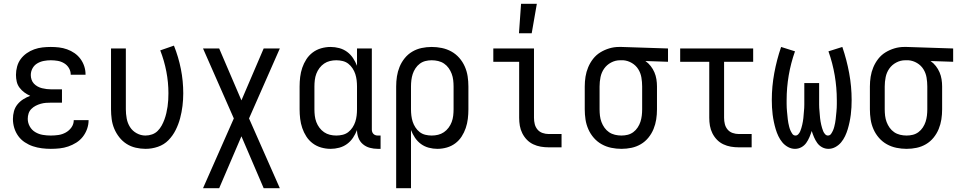

<svg xmlns="http://www.w3.org/2000/svg" viewBox="-20 -775 5040 1010"><path d="M247 8Q224 8 200 5Q176 2 153.5 -5.5Q131 -13 110.5 -26.5Q90 -40 76 -59.5Q62 -79 55 -102Q48 -125 48 -149Q48 -170 53.5 -190Q59 -210 72 -226Q85 -242 102.5 -253Q120 -264 139 -271Q123 -278 108.5 -288.5Q94 -299 83 -313.5Q72 -328 68 -345.5Q64 -363 64 -381Q64 -403 70 -425Q76 -447 89 -464.5Q102 -482 120.5 -495Q139 -508 160 -515.5Q181 -523 203 -525.5Q225 -528 247 -528Q269 -528 290.5 -525.5Q312 -523 333 -515.5Q354 -508 372 -495.5Q390 -483 403 -465.5Q416 -448 423 -427Q430 -406 430 -384V-382H352V-383Q352 -401 342.5 -417Q333 -433 317 -442.5Q301 -452 283 -455Q265 -458 247 -458Q229 -458 210.5 -454.5Q192 -451 176 -441.5Q160 -432 151 -415.5Q142 -399 142 -380Q142 -368 146 -356Q150 -344 158.5 -335Q167 -326 178 -320Q189 -314 201 -311Q213 -308 225.5 -306.5Q238 -305 250 -305H306V-235H250Q236 -235 222 -234Q208 -233 194 -229Q180 -225 167.5 -218.5Q155 -212 145 -202Q135 -192 130.5 -178.5Q126 -165 126 -150Q126 -129 136.5 -110Q147 -91 165.5 -80Q184 -69 205 -65.5Q226 -62 247 -62Q268 -62 288 -65Q308 -68 326 -78Q344 -88 356 -105Q368 -122 368 -143H446V-142Q446 -119 438 -96.5Q430 -74 415.5 -55.5Q401 -37 381 -24.5Q361 -12 339 -4.5Q317 3 294 5.5Q271 8 247 8Z M746 8Q720 8 694 2Q668 -4 646 -18Q624 -32 607.5 -53Q591 -74 581 -98Q571 -122 567.5 -148Q564 -174 564 -200V-520H642V-200Q642 -176 646.5 -151.5Q651 -127 664 -106.5Q677 -86 699 -74Q721 -62 745 -62Q763 -62 780 -68Q797 -74 809.5 -86.5Q822 -99 830.5 -114.5Q839 -130 845 -146.5Q851 -163 855 -180Q859 -197 861.5 -214.5Q864 -232 865 -249.5Q866 -267 866 -285Q866 -342 855 -399Q844 -456 823 -510L895 -535Q919 -475 931.5 -412Q944 -349 944 -284Q944 -251 940 -218Q936 -185 927.5 -153Q919 -121 904 -91Q889 -61 866 -37.5Q843 -14 811 -3Q779 8 746 8Z M1048 215 1210 -152 1048 -520H1133L1250 -247L1367 -520H1452L1290 -152L1452 215H1367L1250 -58L1133 215Z M1719 8Q1694 8 1669.5 1Q1645 -6 1625 -21Q1605 -36 1591.5 -57Q1578 -78 1570 -101.5Q1562 -125 1559 -150Q1556 -175 1556 -200V-320Q1556 -345 1559 -370Q1562 -395 1570 -418.5Q1578 -442 1591.5 -463Q1605 -484 1625 -499Q1645 -514 1669.5 -521Q1694 -528 1719 -528Q1742 -528 1764.5 -522Q1787 -516 1805.5 -502.5Q1824 -489 1837 -469.5Q1850 -450 1858 -429V-520H1936V-93Q1936 -87 1938 -81Q1940 -75 1944.5 -70.5Q1949 -66 1955 -64Q1961 -62 1967 -62H1982V8H1967Q1946 8 1925.5 2.5Q1905 -3 1889 -16.5Q1873 -30 1865.5 -50Q1858 -70 1858 -91Q1850 -70 1837 -50.5Q1824 -31 1805.5 -17.5Q1787 -4 1764.5 2Q1742 8 1719 8ZM1749 -62Q1766 -62 1782.5 -66Q1799 -70 1812 -80Q1825 -90 1834.5 -104.5Q1844 -119 1849 -134.5Q1854 -150 1856 -166.5Q1858 -183 1858 -200V-320Q1858 -337 1856 -353.5Q1854 -370 1849 -385.5Q1844 -401 1834.5 -415.5Q1825 -430 1812 -440Q1799 -450 1782.5 -454Q1766 -458 1749 -458Q1732 -458 1715.5 -454Q1699 -450 1685 -440.5Q1671 -431 1660.5 -417Q1650 -403 1644 -387Q1638 -371 1636 -354Q1634 -337 1634 -320V-200Q1634 -183 1636 -166Q1638 -149 1644 -133Q1650 -117 1660.5 -103Q1671 -89 1685 -79.5Q1699 -70 1715.5 -66Q1732 -62 1749 -62Z M2064 215V-320Q2064 -347 2068 -373Q2072 -399 2082 -423.5Q2092 -448 2109 -469Q2126 -490 2149 -503.5Q2172 -517 2198 -522.5Q2224 -528 2251 -528Q2278 -528 2304.5 -522.5Q2331 -517 2354.5 -504Q2378 -491 2396 -470.5Q2414 -450 2425 -425Q2436 -400 2440 -373.5Q2444 -347 2444 -320V-200Q2444 -175 2441 -150Q2438 -125 2430 -101.5Q2422 -78 2408.5 -57Q2395 -36 2375 -21Q2355 -6 2330.5 1Q2306 8 2281 8Q2258 8 2235.5 2Q2213 -4 2194.5 -17.5Q2176 -31 2163 -50.5Q2150 -70 2142 -91V215ZM2251 -62Q2268 -62 2284.5 -66Q2301 -70 2315 -79.5Q2329 -89 2339.5 -103Q2350 -117 2356 -133Q2362 -149 2364 -166Q2366 -183 2366 -200V-320Q2366 -337 2364 -354Q2362 -371 2356 -387Q2350 -403 2340 -417Q2330 -431 2316 -440.5Q2302 -450 2285 -454Q2268 -458 2251 -458Q2234 -458 2218 -454Q2202 -450 2188.5 -440Q2175 -430 2165.5 -415.5Q2156 -401 2151 -385.5Q2146 -370 2144 -353.5Q2142 -337 2142 -320V-200Q2142 -183 2144 -166.5Q2146 -150 2151 -134.5Q2156 -119 2165.5 -104.5Q2175 -90 2188 -80Q2201 -70 2217.5 -66Q2234 -62 2251 -62Z M2710 -600 2721 -755H2804L2777 -600ZM2866 0Q2845 0 2824.5 -3.5Q2804 -7 2785 -16Q2766 -25 2751.5 -40Q2737 -55 2727.5 -74Q2718 -93 2714.5 -113.5Q2711 -134 2711 -155V-450H2575V-520H2789V-155Q2789 -138 2793 -122Q2797 -106 2807.5 -93.5Q2818 -81 2834 -75.5Q2850 -70 2866 -70H2934V0Z M3249 8Q3222 8 3195.5 2.5Q3169 -3 3145.5 -16Q3122 -29 3104 -49.5Q3086 -70 3075 -95Q3064 -120 3060 -146.5Q3056 -173 3056 -200V-320Q3056 -346 3060 -371.5Q3064 -397 3074 -421Q3084 -445 3100 -465.5Q3116 -486 3138 -499.5Q3160 -513 3185 -520.5Q3210 -528 3236 -528H3250L3494 -520V-450L3375 -454Q3391 -443 3403 -427.5Q3415 -412 3422.5 -394.5Q3430 -377 3433 -358Q3436 -339 3436 -320V-200Q3436 -173 3432 -147Q3428 -121 3418 -96.5Q3408 -72 3391 -51Q3374 -30 3351 -16.5Q3328 -3 3302 2.5Q3276 8 3249 8ZM3249 -62Q3266 -62 3282 -66Q3298 -70 3311.5 -80Q3325 -90 3334.5 -104.5Q3344 -119 3349 -134.5Q3354 -150 3356 -166.5Q3358 -183 3358 -200V-320Q3358 -344 3354 -367.5Q3350 -391 3337.5 -411Q3325 -431 3304 -443.5Q3283 -456 3259 -458H3242Q3217 -458 3194.5 -446Q3172 -434 3158 -414Q3144 -394 3139 -369.5Q3134 -345 3134 -320V-200Q3134 -183 3136 -166Q3138 -149 3144 -133Q3150 -117 3160 -103Q3170 -89 3184 -79.5Q3198 -70 3215 -66Q3232 -62 3249 -62Z M3866 0Q3845 0 3824.5 -3.5Q3804 -7 3785 -16Q3766 -25 3751.5 -40Q3737 -55 3727.5 -74Q3718 -93 3714.5 -113.5Q3711 -134 3711 -155V-450H3558V-520H3942V-450H3789V-155Q3789 -138 3793 -122Q3797 -106 3807.5 -93.5Q3818 -81 3834 -75.5Q3850 -70 3866 -70H3934V0Z M4162 8Q4143 8 4125.5 -1.5Q4108 -11 4095.5 -26Q4083 -41 4074.5 -59Q4066 -77 4060.5 -95.5Q4055 -114 4051 -133Q4047 -152 4044.5 -171.5Q4042 -191 4041 -210.5Q4040 -230 4040 -249Q4040 -320 4053 -390.5Q4066 -461 4089 -528L4162 -505Q4140 -443 4129 -378.5Q4118 -314 4118 -248Q4118 -238 4118 -228Q4118 -218 4118.5 -208Q4119 -198 4120 -188Q4121 -178 4122 -168Q4123 -158 4124 -148Q4125 -138 4127 -128Q4129 -118 4131.5 -108Q4134 -98 4138 -89Q4142 -80 4148 -71Q4154 -62 4165 -62Q4173 -62 4179.5 -69Q4186 -76 4189.5 -84.5Q4193 -93 4195.5 -101.5Q4198 -110 4200 -118.5Q4202 -127 4203.5 -136Q4205 -145 4206 -153.5Q4207 -162 4207.5 -171Q4208 -180 4209 -189Q4210 -198 4210.5 -207Q4211 -216 4211 -224.5Q4211 -233 4211 -242Q4211 -251 4211 -260V-338H4289V-260Q4289 -251 4289 -242Q4289 -233 4289 -224.5Q4289 -216 4289.5 -207Q4290 -198 4291 -189Q4292 -180 4292.5 -171Q4293 -162 4294 -153.5Q4295 -145 4296.5 -136Q4298 -127 4300 -118.5Q4302 -110 4304.5 -101.5Q4307 -93 4310.5 -84.5Q4314 -76 4320.5 -69Q4327 -62 4335 -62Q4346 -62 4352 -71Q4358 -80 4362 -89Q4366 -98 4368.5 -108Q4371 -118 4373 -128Q4375 -138 4376 -148Q4377 -158 4378 -168Q4379 -178 4380 -188Q4381 -198 4381.5 -208Q4382 -218 4382 -228Q4382 -238 4382 -248Q4382 -314 4371 -378.5Q4360 -443 4338 -505L4411 -528Q4434 -461 4447 -390.5Q4460 -320 4460 -249Q4460 -230 4459 -210.5Q4458 -191 4455.5 -171.5Q4453 -152 4449 -133Q4445 -114 4439.5 -95.5Q4434 -77 4425.5 -59Q4417 -41 4404.5 -26Q4392 -11 4374.5 -1.5Q4357 8 4338 8Q4320 8 4304.5 -0.5Q4289 -9 4279 -23Q4269 -37 4262 -53.5Q4255 -70 4250 -86Q4245 -70 4238 -53.5Q4231 -37 4221 -23Q4211 -9 4195.5 -0.5Q4180 8 4162 8Z M4749 8Q4722 8 4695.5 2.5Q4669 -3 4645.5 -16Q4622 -29 4604 -49.5Q4586 -70 4575 -95Q4564 -120 4560 -146.5Q4556 -173 4556 -200V-320Q4556 -346 4560 -371.5Q4564 -397 4574 -421Q4584 -445 4600 -465.5Q4616 -486 4638 -499.5Q4660 -513 4685 -520.5Q4710 -528 4736 -528H4750L4994 -520V-450L4875 -454Q4891 -443 4903 -427.5Q4915 -412 4922.5 -394.5Q4930 -377 4933 -358Q4936 -339 4936 -320V-200Q4936 -173 4932 -147Q4928 -121 4918 -96.5Q4908 -72 4891 -51Q4874 -30 4851 -16.5Q4828 -3 4802 2.5Q4776 8 4749 8ZM4749 -62Q4766 -62 4782 -66Q4798 -70 4811.5 -80Q4825 -90 4834.5 -104.5Q4844 -119 4849 -134.5Q4854 -150 4856 -166.5Q4858 -183 4858 -200V-320Q4858 -344 4854 -367.5Q4850 -391 4837.5 -411Q4825 -431 4804 -443.5Q4783 -456 4759 -458H4742Q4717 -458 4694.5 -446Q4672 -434 4658 -414Q4644 -394 4639 -369.5Q4634 -345 4634 -320V-200Q4634 -183 4636 -166Q4638 -149 4644 -133Q4650 -117 4660 -103Q4670 -89 4684 -79.5Q4698 -70 4715 -66Q4732 -62 4749 -62Z"/></svg>

Font: Iosevka Term SS14
Style: Regular
Weight: 400
Monospace: yes
Designer: Belleve Invis
Foundry: Belleve Invis
Version: Version 24.1.1; ttfautohint (v1.8.4)